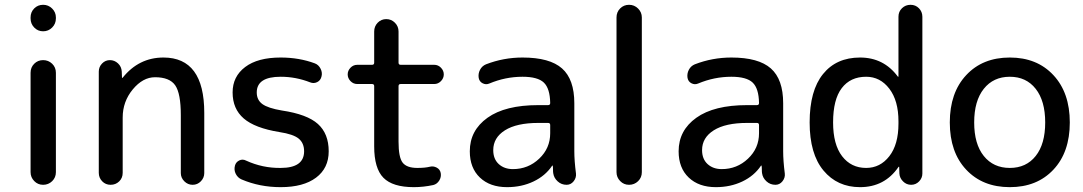

<svg xmlns="http://www.w3.org/2000/svg" viewBox="-20 -770 4514 800"><path d="M107.4 -693.4V-697.3Q107.4 -719.7 122.6 -734.9Q137.7 -750 159.7 -750Q181.6 -750 197.3 -734.4Q212.9 -718.8 212.9 -697.3V-693.4Q212.9 -670.9 197.3 -655.3Q181.6 -639.6 159.7 -639.6Q137.7 -639.6 122.6 -655.3Q107.4 -670.9 107.4 -693.4ZM107.4 -52.7V-466.8Q107.4 -489.3 122.6 -504.4Q137.7 -519.5 159.7 -519.5Q181.6 -519.5 197.3 -504.4Q212.9 -489.3 212.9 -466.8V-52.7Q212.9 -30.3 197.3 -15.1Q181.6 0 159.7 0Q137.7 0 122.6 -15.6Q107.4 -31.2 107.4 -52.7Z M391.6 -49.8V-471.7Q391.6 -491.2 405.3 -505.4Q418.9 -519.5 438 -519.5Q457 -519.5 471.7 -505.9Q486.3 -492.2 487.3 -471.7L488.3 -446.3Q488.3 -445.3 489.3 -445.3Q490.2 -445.3 491.2 -446.3Q558.6 -530.3 661.1 -530.3Q831.1 -530.3 831.1 -299.8V-48.8Q831.1 -29.3 816.9 -14.6Q802.7 0 782.7 0Q762.7 0 748 -14.6Q733.4 -29.3 733.4 -48.8V-290Q733.4 -380.9 710 -414.6Q686.5 -448.2 626 -448.2Q575.2 -448.2 533.2 -397.5Q491.2 -346.7 491.2 -280.3V-49.8Q491.2 -28.3 476.6 -14.2Q461.9 0 440.9 0Q419.9 0 405.8 -14.6Q391.6 -29.3 391.6 -49.8Z M1144.5 -219.7Q1042 -236.3 995.6 -276.4Q949.2 -316.4 949.2 -384.8Q949.2 -451.2 1001.5 -490.7Q1053.7 -530.3 1149.4 -530.3Q1226.6 -530.3 1292 -505.9Q1307.6 -500 1315.9 -483.4Q1324.2 -466.8 1319.3 -450.2Q1315.4 -434.6 1301.3 -427.7Q1287.1 -420.9 1272.5 -426.8Q1212.9 -450.2 1149.4 -450.2Q1049.8 -450.2 1049.8 -384.8Q1049.8 -353.5 1073.2 -336.4Q1096.7 -319.3 1154.3 -309.6Q1259.8 -293.9 1304.7 -253.4Q1349.6 -212.9 1349.6 -139.6Q1349.6 -69.3 1296.9 -29.8Q1244.1 9.8 1149.4 9.8Q1061.5 9.8 986.3 -22.5Q970.7 -29.3 962.4 -45.4Q954.1 -61.5 959 -80.1Q962.9 -94.7 977.1 -101.6Q991.2 -108.4 1005.9 -100.6Q1074.2 -69.3 1149.4 -70.3Q1247.1 -70.3 1247.1 -139.6Q1247.1 -173.8 1224.6 -192.4Q1202.1 -210.9 1144.5 -219.7Z M1468.8 -419.9Q1452.1 -419.9 1440.4 -432.1Q1428.7 -444.3 1428.7 -460Q1428.7 -475.6 1440.4 -487.8Q1452.1 -500 1468.8 -500H1530.3Q1539.1 -500 1539.1 -508.8V-638.7Q1539.1 -660.2 1553.7 -675.3Q1568.4 -690.4 1589.4 -690.4Q1610.4 -690.4 1625.5 -675.3Q1640.6 -660.2 1640.6 -638.7V-508.8Q1640.6 -500 1649.4 -500H1789.1Q1805.7 -500 1817.4 -487.8Q1829.1 -475.6 1829.1 -460Q1829.1 -444.3 1817.4 -432.1Q1805.7 -419.9 1789.1 -419.9H1649.4Q1640.6 -419.9 1640.6 -411.1V-179.7Q1640.6 -114.3 1657.7 -92.3Q1674.8 -70.3 1718.8 -70.3Q1751 -70.3 1770.5 -75.2Q1785.2 -79.1 1799.3 -71.8Q1813.5 -64.5 1816.4 -48.8Q1819.3 -32.2 1810.1 -17.6Q1800.8 -2.9 1785.2 1Q1744.1 9.8 1704.1 9.8Q1616.2 9.8 1577.6 -29.3Q1539.1 -68.4 1539.1 -160.2V-411.1Q1539.1 -419.9 1530.3 -419.9Z M2222.7 -257.8Q2132.8 -257.8 2084 -227.1Q2035.2 -196.3 2035.2 -144.5Q2035.2 -107.4 2058.1 -86.4Q2081.1 -65.4 2117.2 -65.4Q2180.7 -65.4 2226.6 -108.9Q2272.5 -152.3 2272.5 -214.8V-249Q2272.5 -257.8 2263.7 -257.8ZM2092.8 9.8Q2021.5 9.8 1979.5 -30.3Q1937.5 -70.3 1937.5 -139.6Q1937.5 -226.6 2011.2 -279.3Q2085 -332 2222.7 -332H2263.7Q2272.5 -332 2272.5 -340.8Q2271.5 -401.4 2246.1 -425.8Q2220.7 -450.2 2157.2 -450.2Q2085.9 -450.2 2018.6 -421.9Q2004.9 -416 1991.2 -422.9Q1977.5 -429.7 1974.6 -445.3Q1971.7 -462.9 1980 -479Q1988.3 -495.1 2004.9 -502Q2078.1 -530.3 2157.2 -530.3Q2270.5 -530.3 2321.8 -484.9Q2373 -439.5 2373 -339.8V-139.6Q2373 -100.6 2379.9 -46.9Q2381.8 -29.3 2370.1 -14.6Q2358.4 0 2340.8 0Q2319.3 0 2303.7 -14.2Q2288.1 -28.3 2285.2 -47.9Q2284.2 -52.7 2284.2 -63.5Q2284.2 -74.2 2283.2 -79.1Q2283.2 -80.1 2282.2 -80.1Q2280.3 -80.1 2280.3 -79.1Q2252 -37.1 2202.6 -13.7Q2153.3 9.8 2092.8 9.8Z M2548.8 -52.7V-697.3Q2548.8 -719.7 2564 -734.9Q2579.1 -750 2601.1 -750Q2623 -750 2638.7 -734.4Q2654.3 -718.8 2654.3 -697.3V-52.7Q2654.3 -30.3 2638.7 -15.1Q2623 0 2601.1 0Q2579.1 0 2564 -15.6Q2548.8 -31.2 2548.8 -52.7Z M3092.8 -257.8Q3002.9 -257.8 2954.1 -227.1Q2905.3 -196.3 2905.3 -144.5Q2905.3 -107.4 2928.2 -86.4Q2951.2 -65.4 2987.3 -65.4Q3050.8 -65.4 3096.7 -108.9Q3142.6 -152.3 3142.6 -214.8V-249Q3142.6 -257.8 3133.8 -257.8ZM2962.9 9.8Q2891.6 9.8 2849.6 -30.3Q2807.6 -70.3 2807.6 -139.6Q2807.6 -226.6 2881.3 -279.3Q2955.1 -332 3092.8 -332H3133.8Q3142.6 -332 3142.6 -340.8Q3141.6 -401.4 3116.2 -425.8Q3090.8 -450.2 3027.3 -450.2Q2956.1 -450.2 2888.7 -421.9Q2875 -416 2861.3 -422.9Q2847.7 -429.7 2844.7 -445.3Q2841.8 -462.9 2850.1 -479Q2858.4 -495.1 2875 -502Q2948.2 -530.3 3027.3 -530.3Q3140.6 -530.3 3191.9 -484.9Q3243.2 -439.5 3243.2 -339.8V-139.6Q3243.2 -100.6 3250 -46.9Q3252 -29.3 3240.2 -14.6Q3228.5 0 3210.9 0Q3189.5 0 3173.8 -14.2Q3158.2 -28.3 3155.3 -47.9Q3154.3 -52.7 3154.3 -63.5Q3154.3 -74.2 3153.3 -79.1Q3153.3 -80.1 3152.3 -80.1Q3150.4 -80.1 3150.4 -79.1Q3122.1 -37.1 3072.8 -13.7Q3023.4 9.8 2962.9 9.8Z M3588.9 -450.2Q3523.4 -450.2 3487.3 -402.8Q3451.2 -355.5 3451.2 -259.8Q3451.2 -168 3488.8 -119.1Q3526.4 -70.3 3588.9 -70.3Q3647.5 -70.3 3685.5 -119.1Q3723.6 -168 3723.6 -254.9V-264.6Q3723.6 -350.6 3685.5 -400.4Q3647.5 -450.2 3588.9 -450.2ZM3563.5 9.8Q3468.8 9.8 3411.1 -59.6Q3353.5 -128.9 3353.5 -259.8Q3353.5 -392.6 3409.2 -461.4Q3464.8 -530.3 3563.5 -530.3Q3662.1 -530.3 3720.7 -451.2Q3720.7 -450.2 3722.7 -450.2Q3723.6 -450.2 3723.6 -451.2V-700.2Q3723.6 -721.7 3738.3 -735.8Q3752.9 -750 3773.9 -750Q3794.9 -750 3809.1 -735.4Q3823.2 -720.7 3823.2 -700.2V-46.9Q3823.2 -28.3 3809.6 -14.2Q3795.9 0 3776.4 0Q3756.8 0 3742.7 -14.2Q3728.5 -28.3 3727.5 -46.9L3726.6 -74.2Q3726.6 -75.2 3725.6 -75.2Q3723.6 -75.2 3723.6 -74.2Q3666 9.8 3563.5 9.8Z M4295.4 -399.9Q4255.9 -450.2 4187.5 -450.2Q4119.1 -450.2 4079.1 -399.9Q4039.1 -349.6 4039.1 -259.8Q4039.1 -169.9 4079.1 -120.1Q4119.1 -70.3 4187.5 -70.3Q4255.9 -70.3 4295.4 -120.1Q4335 -169.9 4335 -259.8Q4335 -349.6 4295.4 -399.9ZM4369.1 -63Q4300.8 9.8 4187.5 9.8Q4074.2 9.8 4005.9 -63Q3937.5 -135.7 3937.5 -259.8Q3937.5 -383.8 4005.9 -457Q4074.2 -530.3 4187.5 -530.3Q4300.8 -530.3 4369.1 -457Q4437.5 -383.8 4437.5 -259.8Q4437.5 -135.7 4369.1 -63Z"/></svg>

Font: Rounded Mgen+ 2p medium
Style: Regular
Weight: 500
Designer: [Source Han Sans]
Ryoko NISHIZUKA  (kana & ideographs); Paul D. Hunt (Latin, Greek & Cyrillic); Wenlong ZHANG  (bopomofo
Version: Version 1.059.20150602